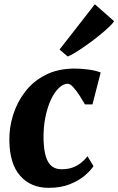

<svg xmlns="http://www.w3.org/2000/svg" viewBox="-20 -894 569 924"><path d="M214.5 10Q128.5 10 77.5 -47.5Q26.5 -105 25 -217.5Q24 -279.5 43 -340.5Q62 -401.5 100.8 -452.2Q139.5 -503 199.2 -533.5Q259 -564 339.5 -564Q369 -564 404.5 -559.5Q440 -555 464.5 -545L425 -391.5H389Q377.5 -411.5 362.5 -434.8Q347.5 -458 332.5 -474.5Q317.5 -491 306 -491Q285.5 -491 264.5 -471.8Q243.5 -452.5 226.2 -416.8Q209 -381 198.8 -331.8Q188.5 -282.5 189.5 -223.5Q191 -171.5 201 -139.8Q211 -108 229.5 -93.8Q248 -79.5 276.5 -79.5Q307.5 -79.5 330.5 -88.2Q353.5 -97 370.8 -111Q388 -125 401 -142L430 -94.5Q416.5 -73.5 387.8 -49Q359 -24.5 315.5 -7.2Q272 10 214.5 10ZM266.5 -655.5 436.5 -873.5 529 -792Q522.5 -781 503.5 -763Q484.5 -745 458.2 -723.8Q432 -702.5 403.5 -682Q375 -661.5 349.2 -645.2Q323.5 -629 306 -622Z"/></svg>

Font: Merriweather 28pt Black
Style: Italic
Weight: 900
Italic angle: -7.8°
Version: Version 2.101